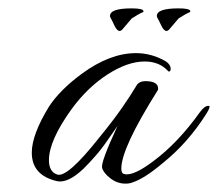

<svg xmlns="http://www.w3.org/2000/svg" viewBox="-20 -428 521 459"><path d="M280 11Q260 11 243.5 -2Q227 -15 224 -27Q221 -41 261 -127L238 -94Q223 -72 208 -55Q193 -38 180 -25Q142 11 116 5Q56 -9 56 -63Q56 -106 97 -173Q110 -193 130 -213Q150 -233 176 -252Q243 -301 305 -301Q343 -301 377 -281Q388 -273 388 -264Q388 -257 384 -257Q383 -257 382 -258Q361 -281 326 -281Q285 -281 237 -250Q189 -219 151 -167Q97 -92 97 -45Q97 -18 116 -11Q140 -1 218 -100Q250 -139 271.5 -170Q293 -201 306 -223Q312 -234 328 -234Q358 -234 358 -216Q358 -213 357 -212Q270 -74 270 -25Q270 -13 277 -12Q298 -6 347 -43Q406 -87 458 -160Q469 -175 478 -175Q481 -175 481 -173Q481 -168 472 -154Q451 -121 425.5 -92Q400 -63 369 -38Q325 -1 297 8Q290 11 280 11ZM378 -354Q372 -354 366 -366Q358 -383 356.5 -385Q355 -387 355 -390Q355 -408 407 -408Q435 -408 435 -401Q435 -400 434 -399Q424 -395 407 -384L384 -357Q381 -354 378 -354ZM266 -354Q260 -354 254 -366Q246 -383 244.5 -385Q243 -387 243 -390Q243 -408 295 -408Q323 -408 323 -401Q323 -400 322 -399Q312 -395 295 -384L272 -357Q269 -354 266 -354Z"/></svg>

Font: Ephesis
Style: Regular
Weight: 400
Designer: Robert E. Leuschke
Foundry: Robert E. Leuschke
Version: Version 1.010; ttfautohint (v1.8.3)